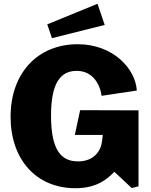

<svg xmlns="http://www.w3.org/2000/svg" viewBox="-20 -986 797 1016"><path d="M379 10C492 10 547 -38 585 -77L677 9L713 0V-402L404 -403L376 -272H524L520 -239C514 -187 477 -132 393 -132C306 -132 250 -188 250 -374C250 -549 301 -611 386 -611C465 -611 507 -549 518 -479L704 -507C697 -622 579 -752 391 -752C181 -752 36 -601 36 -368C36 -143 171 10 379 10ZM496 -966 230 -857 255 -784 534 -854Z"/></svg>

Font: Bisquit Text
Style: Bold
Weight: 800
Version: Version 1.004;Glyphs 3.2.3 (3260)